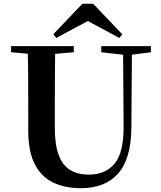

<svg xmlns="http://www.w3.org/2000/svg" viewBox="-20 -987 858 1026"><path d="M477.8 -967 633.4 -803.8 617.8 -784.1 409.4 -896.1H489.3L280.5 -784.1L264.8 -803.8L420.4 -967ZM411.6 18.6Q328.6 18.6 265.1 -11.1Q201.7 -40.8 166.3 -108.6Q130.9 -176.3 130.9 -290V-400.9Q130.9 -485.1 130.6 -570.6Q130.2 -656.1 127.5 -740.5H274.9Q273.9 -656.3 273.4 -571.6Q272.9 -486.9 272.9 -400.9V-305Q272.9 -213.4 293.8 -158.2Q314.7 -102.9 355.1 -78.4Q395.4 -53.9 453 -53.9Q545.1 -53.9 593.5 -114Q641.9 -174.1 640.5 -312.5L637.5 -740.5H685.2L682 -304.3Q680.6 -138.8 611.5 -60.1Q542.4 18.6 411.6 18.6ZM39.2 -707.9V-740.5H374.4V-707.9L218.8 -694.2H191.8ZM521.1 -707.9V-740.5H786.3V-707.9L674.7 -693.5H646.5Z"/></svg>

Font: Noto Serif JP
Style: Regular
Weight: 200
Designer: Ryoko NISHIZUKA 西塚涼子 (kana & ideographs); Frank Grießhammer (Latin, Greek & Cyrillic); Wenlong ZHANG 张文龙 (bopomofo); San
Foundry: Adobe
Version: Version 2.001;hotconv 1.1.0;makeotfexe 2.6.0